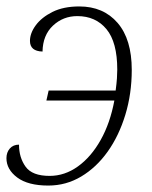

<svg xmlns="http://www.w3.org/2000/svg" viewBox="-21 -566 471 596"><path d="M129 10Q66 10 32.5 -15Q-1 -40 -1 -75Q-1 -93 9.5 -105Q20 -117 38 -117Q38 -77 58.5 -48.5Q79 -20 133 -20Q180 -20 221 -49.5Q262 -79 291.5 -131.5Q321 -184 334 -254H123L130 -285H338Q341 -308 342 -323Q343 -338 343 -350Q343 -435 309.5 -475.5Q276 -516 219 -516Q175 -516 143.5 -486.5Q112 -457 111 -406Q72 -407 72 -439Q72 -463 90 -487.5Q108 -512 142 -529Q176 -546 225 -546Q300 -546 344 -495Q388 -444 388 -349Q388 -275 368 -209.5Q348 -144 313 -95Q278 -46 231 -18Q184 10 129 10Z"/></svg>

Font: Noto Serif SemiCondensed ExtraLight
Style: Italic
Weight: 200
Width: 4
Italic angle: -12°
Designer: Monotype Design Team
Foundry: Monotype Imaging Inc.
Version: Version 2.013